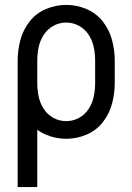

<svg xmlns="http://www.w3.org/2000/svg" viewBox="-20 -558 540 783"><path d="M52 205V-310Q52 -353 63 -394.5Q74 -436 100.5 -470Q127 -504 167 -521Q207 -538 250 -538Q293 -538 333 -521Q373 -504 399.5 -470Q426 -436 437 -394.5Q448 -353 448 -310V-220Q448 -177 437 -135.5Q426 -94 399.5 -60Q373 -26 333 -9Q293 8 250 8Q207 8 167 -9Q148 -17 132 -29V205ZM250 -64Q278 -64 302.5 -77.5Q327 -91 342 -114.5Q357 -138 362.5 -165Q368 -192 368 -220V-310Q368 -338 362.5 -365Q357 -392 342 -415.5Q327 -439 302.5 -452.5Q278 -466 250 -466Q222 -466 197.5 -452.5Q173 -439 158 -415.5Q143 -392 137.5 -365Q132 -338 132 -310V-220Q132 -192 137.5 -165Q143 -138 158 -114.5Q173 -91 197.5 -77.5Q222 -64 250 -64ZM52 -215V-219Z"/></svg>

Font: Iosevka SS01
Style: Regular
Weight: 400
Monospace: yes
Designer: Belleve Invis
Foundry: Belleve Invis
Version: 2.3.3; ttfautohint (v1.8.3)